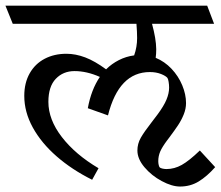

<svg xmlns="http://www.w3.org/2000/svg" viewBox="-45 -600 796 692"><path d="M730.5 2.4Q701.2 35.6 671.1 54Q641.1 72.3 604 72.3Q574.7 72.3 538.1 52.7Q501.5 33.2 475.8 2.9Q450.2 -27.3 450.2 -57.6Q450.2 -82 462.6 -103.8Q475.1 -125.5 501 -158.7L522.5 -187Q545.4 -217.8 554.9 -240.7Q564.5 -263.7 564.5 -284.2Q564.5 -294.9 562.7 -305.2Q561 -315.4 558.6 -318.8Q553.2 -326.2 535.4 -333.3Q517.6 -340.3 495.1 -340.3Q383.3 -340.3 344.2 -184.1L271.5 -210Q283.7 -276.9 314.9 -322.8Q267.6 -343.8 223.6 -343.8Q182.6 -343.8 156 -315.9Q129.4 -288.1 129.4 -232.9Q129.4 -168.9 178 -106Q226.6 -43 310.1 6.3L287.1 47.9Q214.4 11.7 159.2 -36.4Q104 -84.5 73.2 -140.4Q42.5 -196.3 42.5 -254.4Q42.5 -301.3 62 -335.7Q81.5 -370.1 116 -388.2Q150.4 -406.2 194.3 -406.2Q227.5 -406.2 262.2 -393.1Q296.9 -379.9 337.4 -350.1Q357.4 -370.1 383.3 -383.3Q409.2 -396.5 438.5 -400.4Q449.2 -430.7 449.2 -462.9Q449.2 -483.9 446.8 -514.2H1L-25.4 -579.6H701.7L726.6 -514.2H502.9Q517.6 -460.4 518.1 -422.9Q518.1 -405.3 516.1 -391.6Q548.3 -378.4 573.2 -352.1Q598.1 -325.7 611.8 -292.7Q625.5 -259.8 625.5 -228.5Q625.5 -208 617.2 -187.5Q608.9 -167 596.9 -148.9Q585 -130.9 564.5 -103.5L557.1 -93.8Q539.6 -70.3 532.5 -54Q525.4 -37.6 525.4 -19Q525.4 -11.7 527.1 -4.9Q528.8 2 531.2 3.9Q533.7 5.9 540.5 7.6Q547.4 9.3 555.2 9.3Q583.5 9.3 610.1 -5.6Q636.7 -20.5 675.3 -57.6Z"/></svg>

Font: Vesper Libre
Style: Regular
Weight: 400
Designer: Robert Keller & Kimya Gandhi
Foundry: Mota Italic
Version: Version 1.058